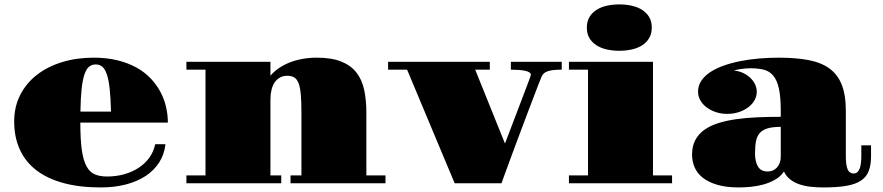

<svg xmlns="http://www.w3.org/2000/svg" viewBox="-20 -820 3952 859"><path d="M43.5 -276.9Q43.5 -342.3 70.3 -395Q97.2 -447.8 144.8 -484.9Q192.4 -522 257.6 -542Q322.8 -562 398.9 -562Q457.5 -562 505.1 -550.3Q552.7 -538.6 589.6 -518.3Q626.5 -498 653.1 -470.2Q679.7 -442.4 697 -410.2Q714.4 -377.9 722.7 -342.5Q731 -307.1 731 -271.5H339.4Q339.4 -196.8 345.9 -149.9Q352.5 -103 366.9 -76.4Q381.3 -49.8 404.1 -40Q426.8 -30.3 459 -30.3Q500 -30.3 536.1 -40.5Q572.3 -50.8 600.8 -69.6Q629.4 -88.4 648.4 -115Q667.5 -141.6 674.3 -174.8H720.2Q715.3 -129.4 692.4 -93.5Q669.4 -57.6 631.6 -32.7Q593.8 -7.8 542.7 5.4Q491.7 18.6 431.2 18.6Q335.9 18.6 263.4 -1.2Q190.9 -21 142.1 -58.8Q93.3 -96.7 68.4 -151.6Q43.5 -206.5 43.5 -276.9ZM476.6 -320.8Q475.1 -381.8 470.7 -422.4Q466.3 -462.9 458 -487.3Q449.7 -511.7 437.5 -521.7Q425.3 -531.7 408.2 -531.7Q391.1 -531.7 378.7 -521.7Q366.2 -511.7 357.9 -487.3Q349.6 -462.9 345.2 -422.4Q340.8 -381.8 339.8 -320.8Z M814 -35.2H899.4V-508.3H814V-543.5H1189.9V-481Q1205.6 -500 1227.8 -515.1Q1250 -530.3 1276.9 -540.8Q1303.7 -551.3 1334.2 -556.6Q1364.7 -562 1397 -562Q1463.4 -562 1506.6 -544.7Q1549.8 -527.3 1574.7 -495.4Q1599.6 -463.4 1609.4 -417.7Q1619.1 -372.1 1619.1 -315.9V-35.2H1704.6V0H1279.8V-35.2H1328.6V-315.9Q1328.6 -366.2 1325.7 -398.2Q1322.8 -430.2 1315.4 -448.5Q1308.1 -466.8 1295.9 -473.9Q1283.7 -481 1265.1 -481Q1246.6 -481 1232.4 -473.1Q1218.3 -465.3 1208.7 -451.2Q1199.2 -437 1194.6 -417.5Q1189.9 -397.9 1189.9 -375V-35.2H1238.3V0H814Z M1801.3 -508.3H1716.3V-543.5H2171.4V-508.3H2106L2239.3 -177.7Q2249.5 -204.6 2261.7 -236.6Q2273.9 -268.6 2286.4 -301.3Q2298.8 -334 2310.5 -364.7Q2322.3 -395.5 2331.5 -419.9Q2340.8 -444.3 2346.7 -460.4Q2352.5 -476.6 2353.5 -479.5Q2355 -482.9 2355 -485.4Q2355 -491.7 2348.4 -496.1Q2341.8 -500.5 2329.8 -503.2Q2317.9 -505.9 2301.5 -507.1Q2285.2 -508.3 2265.6 -508.3V-543.5H2493.2V-508.3Q2471.7 -508.3 2456.3 -506.6Q2440.9 -504.9 2430.4 -501.2Q2419.9 -497.6 2413.3 -491.7Q2406.7 -485.8 2403.3 -477.5Q2399.4 -469.2 2391.1 -447.5Q2382.8 -425.8 2371.1 -395.5Q2359.4 -365.2 2345.5 -328.4Q2331.5 -291.5 2316.9 -252.4Q2302.2 -213.4 2287.8 -174.8Q2273.4 -136.2 2261 -102.5Q2248.5 -68.8 2238.8 -42Q2229 -15.1 2223.6 0H2014.2Z M2751 -592.8Q2722.7 -592.8 2696.3 -598.4Q2669.9 -604 2649.9 -616.5Q2629.9 -628.9 2617.7 -648.4Q2605.5 -668 2605.5 -696.3Q2605.5 -724.6 2617.7 -744.4Q2629.9 -764.2 2649.9 -776.6Q2669.9 -789.1 2696.3 -794.7Q2722.7 -800.3 2751 -800.3Q2778.8 -800.3 2805.2 -794.7Q2831.5 -789.1 2851.6 -776.6Q2871.6 -764.2 2883.8 -744.6Q2896 -725.1 2896 -696.8Q2896 -668.5 2883.8 -648.7Q2871.6 -628.9 2851.6 -616.5Q2831.5 -604 2805.2 -598.4Q2778.8 -592.8 2751 -592.8ZM2525.4 -35.2H2610.8V-508.3H2525.4V-543.5H2901.4V-35.2H2986.8V0H2525.4Z M3076.2 -127.9Q3076.2 -165.5 3090.3 -192.6Q3104.5 -219.7 3130.4 -238.5Q3156.2 -257.3 3192.4 -268.8Q3228.5 -280.3 3272.7 -286.6Q3316.9 -293 3367.7 -295.2Q3418.5 -297.4 3473.1 -297.4V-324.7Q3473.1 -387.2 3464.6 -424.8Q3456.1 -462.4 3438.7 -482.4Q3421.4 -502.4 3396 -508.5Q3370.6 -514.6 3336.9 -514.6Q3318.8 -514.6 3298.6 -511.7Q3278.3 -508.8 3262.7 -504.9Q3285.2 -502.4 3304.2 -493.7Q3323.2 -484.9 3336.9 -471.7Q3350.6 -458.5 3358.2 -442.4Q3365.7 -426.3 3365.7 -409.7Q3365.7 -389.2 3355.5 -371.1Q3345.2 -353 3327.1 -339.6Q3309.1 -326.2 3285.2 -318.4Q3261.2 -310.5 3233.9 -310.5Q3206.5 -310.5 3182.9 -318.4Q3159.2 -326.2 3141.4 -339.6Q3123.5 -353 3113.3 -371.1Q3103 -389.2 3103 -409.7Q3103 -437 3117.9 -459Q3132.8 -481 3158.4 -497.8Q3184.1 -514.6 3219 -526.9Q3253.9 -539.1 3293.9 -546.9Q3334 -554.7 3377.2 -558.3Q3420.4 -562 3463.4 -562Q3539.6 -562 3595.9 -551.5Q3652.3 -541 3689.7 -514.4Q3727.1 -487.8 3745.6 -441.7Q3764.2 -395.5 3764.2 -324.7V-120.1Q3764.2 -83.5 3771.7 -63.7Q3779.3 -43.9 3799.8 -43.9Q3810.1 -43.9 3816.7 -50.5Q3823.2 -57.1 3826.9 -67.9Q3830.6 -78.6 3832 -92.8Q3833.5 -106.9 3833.5 -121.6V-169.9H3877V-121.6Q3877 -82.5 3866.9 -55.7Q3856.9 -28.8 3832.3 -12.2Q3807.6 4.4 3766.4 11.5Q3725.1 18.6 3662.6 18.6Q3630.9 18.6 3603.3 15.1Q3575.7 11.7 3553 3.4Q3530.3 -4.9 3513.7 -18.6Q3497.1 -32.2 3487.3 -52.7Q3472.7 -30.3 3448.2 -16.4Q3423.8 -2.4 3395.5 5.4Q3367.2 13.2 3338.4 15.9Q3309.6 18.6 3285.6 18.6Q3228.5 18.6 3188.5 6.6Q3148.4 -5.4 3123.5 -25.4Q3098.6 -45.4 3087.4 -72Q3076.2 -98.6 3076.2 -127.9ZM3357.9 -133.3Q3357.9 -97.2 3371.1 -75Q3384.3 -52.7 3414.6 -52.7Q3439.9 -52.7 3456.5 -71Q3473.1 -89.4 3473.1 -120.1V-252.4Q3438 -252.4 3415.5 -246.1Q3393.1 -239.7 3380.1 -225.8Q3367.2 -211.9 3362.5 -189Q3357.9 -166 3357.9 -133.3Z"/></svg>

Font: GravitasOne
Style: Regular
Weight: 400
Designer: Riccardo De Franceschi
Foundry: Sorkin Type Co.
Version: Version 1.001